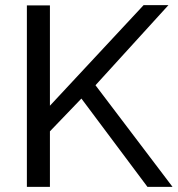

<svg xmlns="http://www.w3.org/2000/svg" viewBox="-20 -730 694 750"><path d="M85 0V-709H175V-317L541 -710H638L353 -397L654 0H556L298 -345L175 -217V0Z"/></svg>

Font: PTCRaleway Medium
Style: Regular
Weight: 500
Designer: Matt McInerney, Pablo Impallari, Rodrigo Fuenzalida
Foundry: Matt McInerney, Pablo Impallari, Rodrigo Fuenzalida
Version: Version 3.000g; ttfautohint (v1.5) -l 8 -r 28 -G 28 -x 14 -D